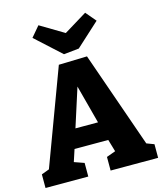

<svg xmlns="http://www.w3.org/2000/svg" viewBox="-138 -1071 992 1171"><g transform="rotate(-15 358.0 -485.0)"><path d="M675 -78 631 -117 713 -86V0H413V-86L490 -114L475 -90L441 -206L467 -184H222L241 -204L205 -94L201 -111L272 -86V0H2V-86L82 -116L43 -82L275 -705L454 -710ZM265 -281 254 -304H439L422 -277L332 -616L372 -615ZM512 -970 567 -905 418 -769 322 -759 162 -905 217 -970 428 -844 309 -846Z"/></g></svg>

Font: Bitter Thin ExtraBold
Style: Regular
Weight: 800
Version: Version 3.020